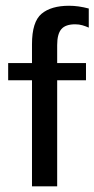

<svg xmlns="http://www.w3.org/2000/svg" viewBox="-20 -657 333 677"><path d="M92.8 0V-374H8.8V-434.6H92.8V-501Q92.8 -580.1 126.5 -608.4Q160.2 -636.7 223.6 -636.7Q240.2 -636.7 257.3 -634.3Q274.4 -631.8 293 -627V-559.6Q282.2 -564.5 270.5 -567.9Q258.8 -571.3 245.1 -571.3Q210.9 -571.3 196.3 -554.2Q181.6 -537.1 181.6 -498V-434.6H283.2V-374H181.6V0Z"/></svg>

Font: Padauk Book
Style: Regular
Weight: 400
Designer: Debbi Hosken, Becca Hirsbrunner Spalinger
Foundry: SIL International
Version: Version 5.000